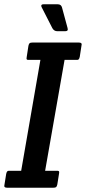

<svg xmlns="http://www.w3.org/2000/svg" viewBox="-27 -878 402 898"><path d="M341 -679Q355 -679 355 -671Q355 -668 354 -664L346 -612Q344 -603 340.5 -600Q337 -597 327 -598H275L184 -79H236Q246 -80 248.5 -77Q251 -74 249 -65L241 -15Q239 -6 235.5 -3Q232 0 222 0H7Q-7 0 -7 -8Q-7 -11 -6 -15L2 -65Q4 -74 7.5 -77Q11 -80 21 -79H72L162 -598H111Q101 -597 98.5 -600Q96 -603 98 -612L106 -664Q108 -673 111.5 -676Q115 -679 125 -679ZM290 -740Q290 -732 277 -732H241Q226 -732 218 -746L168 -844Q166 -848 166 -851Q166 -858 177 -858H243Q259 -858 263 -843L289 -747Q290 -742 290 -740Z"/></svg>

Font: Crete Round
Style: Italic
Weight: 400
Designer: Veronika Burian
Foundry: TypeTogether
Version: Version 1.001; ttfautohint (v1.6)